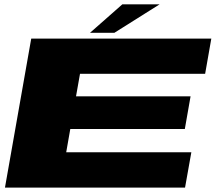

<svg xmlns="http://www.w3.org/2000/svg" viewBox="-20 -850 997 870"><path d="M2.5 0 121.5 -675H937.5L909.5 -515.5H342.5L324.5 -413.5H843.5L817.5 -265.5H298.5L280 -160H847L818.5 0ZM388 -701.5 534.5 -830.5H703.5L498.5 -701.5Z"/></svg>

Font: Anybody UltraExpanded ExtraBold
Style: Italic
Weight: 800
Width: 9
Italic angle: -10°
Designer: Tyler Finck
Foundry: Etcetera Type Company
Version: Version 1.010; ttfautohint (v1.8.3) -l 8 -r 50 -G 200 -x 14 